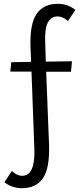

<svg xmlns="http://www.w3.org/2000/svg" viewBox="-20 -731 418 1006"><path d="M217 -500 220 -408 357 -410 352 -355H222L237 28Q241 149 205.5 202Q170 255 95 255Q43 255 3 224L42 165Q68 190 96 190Q165 190 160 49L145 -356H34L39 -405L143 -407L140 -480Q135 -603 171 -657Q207 -711 284 -711Q335 -711 375 -679L336 -621Q309 -645 282 -645Q248 -645 230.5 -612.5Q213 -580 217 -500Z"/></svg>

Font: EauTest Medium
Style: Regular
Weight: 500
Designer: Christian Thalmann (Catharsis Fonts)
Version: Version 0.001;PS 000.001;hotconv 1.0.88;makeotf.lib2.5.64775